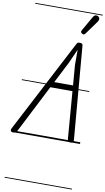

<svg xmlns="http://www.w3.org/2000/svg" viewBox="-187 -1294 983 1794"><g transform="rotate(10 304.5 -397.0)"><path d="M0 2.5Q-9.5 2.5 -16.5 -1.5Q-23.5 -5.5 -24.8 -13.8Q-26 -22 -19.5 -34L431 -899Q439.5 -915.5 444.2 -923.2Q449 -931 468.5 -931Q484.5 -931 490.8 -925.5Q497 -920 497.5 -910L572 -28Q573.5 -13.5 568 -5.5Q562.5 2.5 546 2.5Q526.5 2.5 521.2 -6.8Q516 -16 515 -27L479.5 -474H269.5L43 -30.5Q33 -10.5 26 -4Q19 2.5 0 2.5ZM297 -527.5H475.5L460 -719.5V-863L400 -729ZM0 2.5Q-9.5 2.5 -16.5 -1.5Q-23.5 -5.5 -24.8 -13.8Q-26 -22 -19.5 -34L431 -899Q439.5 -915.5 444.2 -923.2Q449 -931 468.5 -931Q484.5 -931 490.8 -925.5Q497 -920 497.5 -910L572 -28Q573.5 -13.5 568 -5.5Q562.5 2.5 546 2.5Q526.5 2.5 521.2 -6.8Q516 -16 515 -27L479.5 -474H269.5L43 -30.5Q33 -10.5 26 -4Q19 2.5 0 2.5ZM297 -527.5H475.5L460 -719.5V-863L400 -729ZM475.5 -1017.5Q467.5 -1022.5 463.5 -1030Q459.5 -1037.5 468.5 -1053L545.5 -1187Q558 -1208.5 573.2 -1209.2Q588.5 -1210 597.5 -1202.5Q609 -1192 608.5 -1179.2Q608 -1166.5 599.5 -1154.5L507 -1026.5Q498 -1014 490.2 -1013.8Q482.5 -1013.5 475.5 -1017.5ZM-5 424.5H634.5V432.5H-5ZM-5 -16H634.5V0H-5ZM-5 -501.5H634.5V-493.5H-5ZM-5 -1226H634.5V-1218H-5Z"/></g></svg>

Font: Edu AU VIC WA NT Guides
Style: Regular
Weight: 400
Designer: Tina and Corey Anderson, Eben Sorkin, Mirko Velimirovic
Foundry: Google for Education
Version: Version 1.001